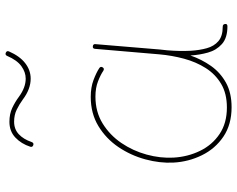

<svg xmlns="http://www.w3.org/2000/svg" viewBox="-100 -738 839 679"><g transform="rotate(-90 319.5 -398.5)"><path d="M278.8 -15.6Q328.1 -15.6 362.3 -35.9Q396.5 -56.2 418.2 -90.3Q439.9 -124.5 451.4 -167.2Q462.9 -210 466.8 -254.4L486.3 -482.4Q487.3 -490.7 495.1 -489.7Q503.9 -488.8 502.9 -480.5L483.9 -252.4Q482.9 -238.8 481 -225.6Q481 -225.6 481 -225.1Q477.5 -183.6 479.5 -143.1Q481.4 -112.3 488.5 -86.7Q495.6 -61 513.4 -45.7Q531.2 -30.3 564.9 -30.3Q573.2 -30.3 574.2 -22Q575.2 -13.7 565.9 -13.7Q524.9 -13.7 503.2 -33.2Q481.4 -52.7 473.1 -82.5Q464.8 -112.3 462.9 -143.1V-145Q449.2 -105 425.8 -71.8Q402.3 -38.6 366.5 -18.8Q330.6 1 279.8 1Q218.8 1 176 -27.8Q133.3 -56.6 110.1 -103.8Q86.9 -150.9 84 -204.6Q81.5 -252.9 95.5 -304.2Q109.4 -355.5 138.9 -399.2Q168.5 -442.9 213.1 -470Q257.8 -497.1 316.4 -497.1Q350.1 -497.1 376 -487.3Q401.9 -477.5 417.5 -467.3Q425.3 -462.4 420.9 -455.1Q416.5 -447.8 408.7 -452.6Q394.5 -462.4 371.3 -471.4Q348.1 -480.5 317.4 -480.5Q263.7 -480.5 222.4 -455.1Q181.2 -429.7 153.3 -388.7Q125.5 -347.7 112.3 -299.3Q99.1 -251 101.6 -204.6Q104.5 -153.8 125.5 -110.6Q146.5 -67.4 185.1 -41.5Q223.6 -15.6 278.8 -15.6ZM146 -700.2Q137.7 -703.1 140.1 -710.9Q150.4 -742.7 172.6 -763.7Q194.8 -784.7 228.5 -784.7Q255.9 -784.7 277.3 -774.7Q298.8 -764.6 316.9 -751Q349.6 -727.1 380.9 -727.1Q403.8 -727.1 425 -742.4Q446.3 -757.8 461.4 -793Q464.8 -800.8 472.7 -797.4Q480.5 -793.9 477.1 -786.1Q460.4 -748 435.5 -728.8Q410.6 -709.5 380.9 -709.5Q343.8 -709.5 307.1 -737.3Q289.6 -750 271 -759Q252.4 -768.1 228.5 -768.1Q202.1 -768.1 184.3 -751.5Q166.5 -734.9 156.7 -706.1Q153.8 -697.8 146 -700.2Z"/></g></svg>

Font: Mikhak-DS2-FD Thin
Style: Regular
Weight: 100
Designer: Amin Abedi
Version: Version 3.2